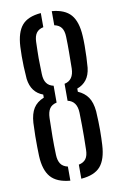

<svg xmlns="http://www.w3.org/2000/svg" viewBox="-91 -858 583 917"><g transform="rotate(-10 201.0 -399.5)"><path d="M47.4 -135.2Q46.9 -154.9 46.3 -178.9Q45.7 -202.9 46.2 -232.1Q46.7 -261.2 48.2 -296.6Q51.1 -340.1 67.5 -366.3Q83.9 -392.4 118 -406.2V-421.1Q90.1 -431.2 73.8 -452.9Q57.5 -474.5 53 -508.4Q50.5 -542.3 49.4 -569.1Q48.3 -595.8 48.6 -619Q48.9 -642.2 49.9 -665.2Q53.6 -734.5 82 -767.8Q110.3 -801.2 174.2 -806.4V-737.9Q151.5 -733.2 140.3 -718Q129.2 -702.7 128.3 -674.9Q127.5 -649.7 127.1 -630.9Q126.6 -612 126.6 -595.5Q126.6 -579 127.3 -561Q127.9 -543.1 128.3 -519.1Q129.2 -490 140.6 -474.4Q151.9 -458.7 174.2 -454V-372.3Q150.6 -367.1 139.9 -351Q129.2 -334.8 128.3 -305.8Q127.1 -258.4 126.6 -215.6Q126.2 -172.9 127.9 -126.8Q128.8 -100.3 139.2 -84Q149.7 -67.6 174.2 -62V6.4Q109 0.8 79.8 -33.2Q50.6 -67.1 47.4 -135.2ZM227.3 6.4V-62Q251 -66.8 262.1 -82.2Q273.2 -97.7 273.6 -125.9Q274.5 -159.7 274.7 -187.9Q274.9 -216.1 274.7 -244.3Q274.5 -272.4 273.6 -305.8Q271.9 -361.9 227.3 -371.8V-454Q272.4 -463.8 273.6 -520.4Q274.1 -559.4 274.5 -598.3Q274.9 -637.3 273.6 -674.1Q272.8 -701.9 262.1 -717.3Q251.4 -732.8 227.3 -738V-806.4Q289.9 -801.2 319.2 -767.6Q348.4 -733.9 352.1 -664.4Q353.5 -643.9 353.4 -616.9Q353.3 -589.8 352.2 -562Q351 -534.2 349 -510.6Q344.9 -474.9 328 -452.9Q311 -430.8 283.1 -421.1V-405.6Q314.1 -392.3 331.5 -367.4Q348.9 -342.4 353 -298.5Q356 -246.2 355.8 -205.7Q355.5 -165.2 353.7 -135.2Q350 -65.8 321.1 -32.2Q292.2 1.3 227.3 6.4Z"/></g></svg>

Font: Big Shoulders Stencil Text Thin
Style: Regular
Weight: 100
Designer: Patric King
Foundry: XO Type Co
Version: Version 2.001